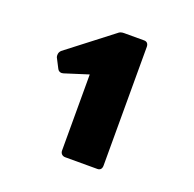

<svg xmlns="http://www.w3.org/2000/svg" viewBox="-88 -862 632 626"><g transform="rotate(20 228.0 -549.0)"><path d="M199 -326H311C321 -326 326 -333 326 -343V-755C326 -765 321 -772 311 -772H241C233 -772 226 -770 221 -765L68 -647C63 -642 61 -637 61 -631C61 -628 61 -626 62 -623L79 -590C82 -583 88 -580 94 -580C96 -580 98 -581 100 -581L182 -607V-343C182 -333 189 -326 199 -326Z"/></g></svg>

Font: LINE Seed JP_OTF ExtraBold
Style: Regular
Weight: 800
Designer: LY Corporation & Fontrix & Fontworks
Version: Version 1.013